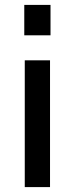

<svg xmlns="http://www.w3.org/2000/svg" viewBox="-20 -763 303 783"><path d="M186 -743H79V-619H186ZM184 -517H81V0H184Z"/></svg>

Font: United Sans Medium
Style: Regular
Weight: 500
Designer: Pablo Impallari, Rodrigo Fuenzalida (Modified by Dan O. Williams)
Version: Version 1.000;PS 001.000;hotconv 1.0.88;makeotf.lib2.5.64775